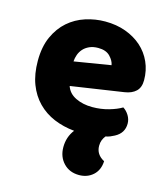

<svg xmlns="http://www.w3.org/2000/svg" viewBox="-106 -585 762 870"><g transform="rotate(15 275.0 -149.5)"><path d="M31 -250Q31 -316 52.5 -363.5Q74 -411 109 -441.5Q144 -472 189 -486.5Q234 -501 281 -501Q334 -501 377.5 -485Q421 -469 452.5 -441Q484 -413 501.5 -374Q519 -335 519 -289Q519 -255 500 -237Q481 -219 447 -214L200 -177Q211 -144 245 -127.5Q279 -111 323 -111Q364 -111 400.5 -121.5Q437 -132 460 -146Q476 -136 487 -118Q498 -100 498 -80Q498 -35 456 -13Q447 -8 437 -4Q427 0 416 2Q408 12 403.5 23.5Q399 35 399 50Q399 91 439 112Q437 154 410.5 178Q384 202 345 202Q300 202 272 172.5Q244 143 244 98Q244 50 272 14Q220 9 176 -9.5Q132 -28 99.5 -61Q67 -94 49 -141Q31 -188 31 -250ZM281 -377Q257 -377 239.5 -369Q222 -361 211 -348.5Q200 -336 194.5 -320.5Q189 -305 188 -289L359 -317Q356 -337 337 -357Q318 -377 281 -377Z"/></g></svg>

Font: Baloo Paaji
Style: Regular
Weight: 400
Designer: Shuchita Grover and Ek Type
Foundry: Ek Type
Version: Version 1.007;PS 1.000;hotconv 1.0.88;makeotf.lib2.5.647800